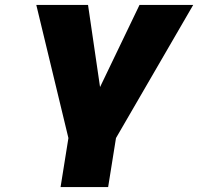

<svg xmlns="http://www.w3.org/2000/svg" viewBox="-20 -763 808 783"><path d="M227 0 259 -200 128 -743H339L388 -408L549 -743H768L453 -200L421 0Z"/></svg>

Font: Exo Thin Black
Style: Italic
Weight: 900
Italic angle: -9°
Version: Version 2.000